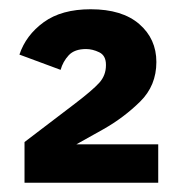

<svg xmlns="http://www.w3.org/2000/svg" viewBox="-20 -724 387 415"><path d="M322 -412V-329H33V-417L142 -500Q180 -529 194.5 -545Q209 -561 209 -583V-584Q209 -604 194.5 -611Q180 -618 166 -618Q141 -618 128.5 -604.5Q116 -591 111 -573L22 -606Q36 -648 74.5 -676Q113 -704 176 -704Q244 -704 281 -672Q318 -640 318 -590Q318 -539 283 -504.5Q248 -470 204 -445L145 -412Z"/></svg>

Font: IBM Plex Sans
Style: Regular
Weight: 400
Designer: Mike Abbink, Paul van der Laan, Pieter van Rosmalen
Foundry: Bold Monday
Version: Version 3.201